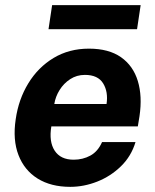

<svg xmlns="http://www.w3.org/2000/svg" viewBox="-20 -716 603 746"><path d="M253 10Q178 10 126.2 -22.2Q74.5 -54.5 51.8 -113.5Q29 -172.5 41 -252.5Q52 -330 90 -392.2Q128 -454.5 188.2 -490.8Q248.5 -527 325.5 -527Q402.5 -527 450 -493.8Q497.5 -460.5 515.5 -401.2Q533.5 -342 522 -264.5L515.5 -225H179.5Q169.5 -165.5 192.5 -130.5Q215.5 -95.5 266 -95.5Q302 -95.5 331.2 -111.5Q360.5 -127.5 376.5 -164H506.5Q490 -109 450 -70Q410 -31 358 -10.5Q306 10 253 10ZM191 -312H394Q401 -359 380.8 -392Q360.5 -425 310 -425Q278 -425 252.8 -408.5Q227.5 -392 211.5 -366.2Q195.5 -340.5 191 -312ZM168.5 -602.5 182.5 -696H526.5L512.5 -602.5Z"/></svg>

Font: Public Sans
Style: Bold Italic
Weight: 700
Italic angle: -8°
Designer: The Public Sans project authors (U.S. Web Design System). Libre Franklin designed by Pablo Impallari and Rodrigo Fuenzal
Version: Version 1.008; ttfautohint (v1.8.1) -l 8 -r 50 -G 200 -x 14 